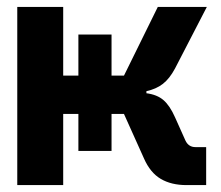

<svg xmlns="http://www.w3.org/2000/svg" viewBox="-20 -536 640 556"><path d="M207 -206H163V0H30V-516H163V-317H207V-436H303V-317H339L437 -516H579L487 -338Q471 -308 451.5 -293Q432 -278 404 -272V-266Q435 -262 453.5 -246Q472 -230 487 -196L517 -129Q526 -110 546 -110H577V0H520Q476 0 445.5 -18Q415 -36 397 -77L339 -206H303V-99H207Z"/></svg>

Font: iA Writer Quattro V
Style: Regular
Weight: 400
Designer: Mike Abbink, Paul van der Laan, Pieter van Rosmalen, Oliver Reichenstein
Foundry: Information Architects Inc.
Version: Version 2.000